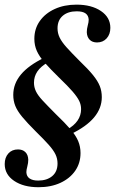

<svg xmlns="http://www.w3.org/2000/svg" viewBox="-20 -602 500 815"><path d="M279.8 -32.3 265.3 -52.4Q294.4 -68.5 309.3 -90.3Q324.2 -112.1 324.2 -138.7Q324.2 -157.3 316.1 -173.8Q308.1 -190.3 288.3 -213.3Q268.5 -236.3 231.5 -271.8Q193.5 -308.9 170.2 -335.5Q146.8 -362.1 136.3 -385.9Q125.8 -409.7 125.8 -437.1Q125.8 -479.8 148.8 -512.5Q171.8 -545.2 212.1 -563.7Q252.4 -582.3 304.8 -582.3Q368.5 -582.3 408.5 -555.2Q448.4 -528.2 448.4 -483.9Q448.4 -456.5 432.7 -439.1Q416.9 -421.8 391.9 -421.8Q371.8 -421.8 360.5 -433.5Q349.2 -445.2 348.4 -465.3Q348.4 -479 352.4 -493.5Q356.5 -508.1 356.5 -518.5Q355.6 -536.3 343.1 -545.2Q330.6 -554 305.6 -554Q268.5 -554 246.4 -535.1Q224.2 -516.1 224.2 -481.5Q224.2 -461.3 233.1 -442.7Q241.9 -424.2 262.1 -401.6Q282.3 -379 316.1 -345.2Q354 -308.9 374.6 -283.5Q395.2 -258.1 403.6 -236.7Q412.1 -215.3 412.1 -189.5Q412.1 -142.7 379.4 -103.6Q346.8 -64.5 279.8 -32.3ZM143.5 192.7Q79.8 192.7 39.9 165.7Q0 138.7 0 94.4Q0 66.9 15.3 49.6Q30.6 32.3 56.5 32.3Q75.8 32.3 87.5 43.5Q99.2 54.8 100 75.8Q100 89.5 96 104.4Q91.9 119.4 91.9 129Q92.7 146.8 105.6 155.6Q118.5 164.5 141.9 164.5Q179 164.5 201.6 145.6Q224.2 126.6 224.2 91.9Q224.2 71 215.3 52.8Q206.5 34.7 186.3 12.1Q166.1 -10.5 131.5 -44.4Q95.2 -80.6 74.2 -106Q53.2 -131.5 44.8 -152.8Q36.3 -174.2 36.3 -199.2Q36.3 -246.8 69 -285.9Q101.6 -325 168.5 -357.3L183.1 -337.1Q153.2 -320.2 138.7 -298.8Q124.2 -277.4 124.2 -250.8Q124.2 -232.3 132.3 -214.9Q140.3 -197.6 160.9 -175.4Q181.5 -153.2 216.9 -117.7Q255.6 -80.6 278.6 -54Q301.6 -27.4 311.7 -3.6Q321.8 20.2 321.8 47.6Q321.8 90.3 299.2 123Q276.6 155.6 236.3 174.2Q196 192.7 143.5 192.7Z"/></svg>

Font: Playfair 5pt SemiExpanded Light
Style: Bold Italic
Weight: 700
Italic angle: -15.6°
Version: Version 2.001;gftools[0.9.30]